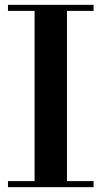

<svg xmlns="http://www.w3.org/2000/svg" viewBox="-20 -774 419 794"><path d="M123 -15V-754H257V-15ZM13 0V-25H367V0ZM13 -729V-754H367V-729Z"/></svg>

Font: Libre Bodoni
Style: Regular
Weight: 400
Designer: Pablo Impallari, Rodrigo Fuenzalida
Foundry: Impallari Type
Version: Version 2.005;gftools[0.9.23]